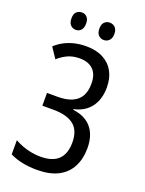

<svg xmlns="http://www.w3.org/2000/svg" viewBox="-166 -970 801 1059"><g transform="rotate(20 235.0 -440.5)"><path d="M396 -549Q396 -479 362 -433.5Q328 -388 264 -374V-370Q336 -361 373 -316.5Q410 -272 410 -197Q410 -135 385.5 -88Q361 -41 312 -15.5Q263 10 188 10Q143 10 103 2Q63 -6 29 -23V-106Q50 -94 75.5 -84.5Q101 -75 128.5 -70Q156 -65 181 -65Q252 -65 286.5 -98.5Q321 -132 321 -199Q321 -269 280.5 -301Q240 -333 161 -333H96V-408H160Q210 -408 243.5 -423Q277 -438 293 -467Q309 -496 309 -539Q309 -594 280.5 -621.5Q252 -649 202 -649Q162 -649 131.5 -635Q101 -621 76 -598L35 -659Q59 -681 86 -695Q113 -709 144.5 -716.5Q176 -724 213 -724Q272 -724 313 -702Q354 -680 375 -641Q396 -602 396 -549ZM82 -841Q82 -867 94.5 -879Q107 -891 126 -891Q144 -891 156 -878.5Q168 -866 168 -841Q168 -815 156 -802Q144 -789 126 -789Q107 -789 94.5 -802Q82 -815 82 -841ZM246 -841Q246 -867 259 -879Q272 -891 289 -891Q308 -891 321 -878.5Q334 -866 334 -841Q334 -815 321 -802Q308 -789 290 -789Q271 -789 258.5 -802Q246 -815 246 -841Z"/></g></svg>

Font: Noto Sans Display Condensed
Style: Regular
Weight: 400
Width: 3
Designer: Monotype Design Team
Foundry: Monotype Imaging Inc.
Version: Version 2.003